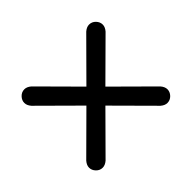

<svg xmlns="http://www.w3.org/2000/svg" viewBox="-102 -629 754 754"><g transform="rotate(-45 275.0 -252.0)"><path d="M56.6 -72.3Q56.6 -85.9 68.4 -99.6L221.7 -252L68.4 -404.3Q56.6 -418 56.6 -431.6Q56.6 -446.3 67.9 -458Q79.1 -469.7 94.7 -469.7Q108.4 -469.7 122.1 -458L274.4 -304.7L426.8 -458Q440.4 -469.7 454.1 -469.7Q469.7 -469.7 481 -458Q492.2 -446.3 492.2 -431.6Q492.2 -418 480.5 -404.3L327.1 -252L480.5 -99.6Q492.2 -85.9 492.2 -72.3Q492.2 -57.6 481 -45.9Q469.7 -34.2 454.1 -34.2Q440.4 -34.2 426.8 -45.9L274.4 -199.2L122.1 -45.9Q108.4 -34.2 94.7 -34.2Q79.1 -34.2 67.9 -45.9Q56.6 -57.6 56.6 -72.3Z"/></g></svg>

Font: FakePearl
Style: Regular
Weight: 400
Version: Version 1.2